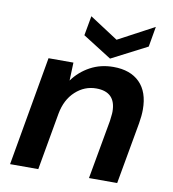

<svg xmlns="http://www.w3.org/2000/svg" viewBox="-81 -788 771 858"><g transform="rotate(10 304.5 -358.5)"><path d="M22 0 109 -496H222L219 -414Q250 -457 297 -482.5Q344 -508 402 -508Q479 -508 521.5 -465.5Q564 -423 564 -343Q564 -315 558 -280L508 0H380L428 -268Q429 -280 430.5 -290.5Q432 -301 432 -310Q432 -400 343 -400Q290 -400 249 -362.5Q208 -325 196 -260L150 0ZM380 -542 249 -625 265 -714 394 -630 557 -717 541 -625Z"/></g></svg>

Font: DeepMind Sans
Style: Bold Italic
Weight: 700
Italic angle: -10°
Designer: Jonny Pinhorn / Modifications: Colophon Foundry
Foundry: Colophon Foundry
Version: Version 1.002; ttfautohint (v1.8.2)